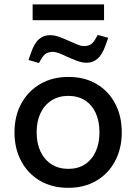

<svg xmlns="http://www.w3.org/2000/svg" viewBox="-20 -870 637 897"><path d="M298.6 7.5Q222.7 7.5 166.3 -25.9Q109.9 -59.3 78.8 -117.7Q47.7 -176.2 47.7 -251.6Q47.7 -328 79.5 -386.3Q111.3 -444.6 168.1 -477.6Q224.9 -510.6 300 -510.6Q375.9 -510.6 431.8 -477.3Q487.7 -443.9 518.3 -385.6Q548.9 -327.2 548.9 -251.6Q548.9 -176.2 517.6 -117.4Q486.3 -58.5 430 -25.5Q373.7 7.5 298.6 7.5ZM299.3 -81.1Q344 -81.1 376.4 -101.9Q408.8 -122.8 426.7 -161.3Q444.7 -199.8 444.7 -251.6Q444.7 -304.1 427.1 -342.2Q409.6 -380.4 376.8 -401.2Q344 -422.1 299.3 -422.1Q254.9 -422.1 221.5 -401.2Q188.1 -380.4 169.6 -342.2Q151.2 -304.1 151.2 -251.6Q151.2 -199.8 169.6 -161.3Q188.1 -122.8 221.5 -101.9Q254.9 -81.1 299.3 -81.1ZM132.5 -775.6V-849.6H466.1V-775.6ZM161.9 -575.6 113.2 -589.7 125.2 -624.2Q140.9 -669.3 162.8 -687.5Q184.8 -705.7 213.4 -705.7Q234.7 -705.7 257.4 -697.4Q280.1 -689 304.7 -677.9Q324.7 -669.2 341.6 -662Q358.5 -654.8 372.3 -654.8Q389.3 -654.8 401.3 -661.1Q413.4 -667.4 423.4 -683.9L436.7 -706.8L485.4 -693.5L473.4 -659Q457.7 -614.6 435.8 -595.7Q413.8 -576.8 385.2 -576.8Q364 -576.8 341.2 -585.2Q318.5 -593.7 294 -604.6Q274.7 -614.2 257.4 -620.9Q240.2 -627.6 226.4 -627.6Q210.1 -627.6 197.8 -621.3Q185.5 -615 175.2 -598.6Z"/></svg>

Font: REM Medium
Style: Regular
Weight: 500
Designer: Octavio Pardo
Foundry: Ashler Design
Version: Version 1.005;gftools[0.9.28]